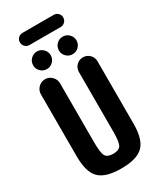

<svg xmlns="http://www.w3.org/2000/svg" viewBox="-261 -1141 1022 1230"><g transform="rotate(-30 250.0 -525.5)"><path d="M280.3 -844.7Q280.3 -872.1 299.3 -891.1Q318.4 -910.2 345.2 -910.2Q372.1 -910.2 391.1 -891.1Q410.2 -872.1 410.2 -845.2Q410.2 -818.4 391.1 -799.3Q372.1 -780.3 345.2 -780.3Q318.4 -780.3 299.3 -799.3Q280.3 -818.4 280.3 -844.7ZM89.8 -844.7Q89.8 -872.1 108.9 -891.1Q127.9 -910.2 154.8 -910.2Q181.6 -910.2 200.7 -891.1Q219.7 -872.1 219.7 -845.2Q219.7 -818.4 200.7 -799.3Q181.6 -780.3 154.8 -780.3Q127.9 -780.3 108.9 -799.3Q89.8 -818.4 89.8 -844.7ZM460 -661.1V-200.2Q460 -84 412.6 -37.1Q365.2 9.8 250 9.8Q134.8 9.8 87.4 -37.1Q40 -84 40 -200.2V-659.2Q40 -688.5 61 -709.5Q82 -730.5 110.8 -730.5Q139.6 -730.5 160.6 -709.5Q181.6 -688.5 181.6 -659.2V-219.7Q181.6 -143.6 195.8 -120.6Q210 -97.7 252 -97.7Q293.9 -97.7 308.1 -120.6Q322.3 -143.6 322.3 -219.7V-661.1Q322.3 -690.4 342.3 -710.4Q362.3 -730.5 391.1 -730.5Q419.9 -730.5 439.9 -710.4Q460 -690.4 460 -661.1ZM365.2 -1059.6Q383.8 -1059.6 397 -1046.9Q410.2 -1034.2 410.2 -1015.1Q410.2 -996.1 397 -982.9Q383.8 -969.7 365.2 -969.7H134.8Q116.2 -969.7 103 -982.9Q89.8 -996.1 89.8 -1015.1Q89.8 -1034.2 103 -1046.9Q116.2 -1059.6 134.8 -1059.6Z"/></g></svg>

Font: Rounded-X Mgen+ 1mn bold
Style: Bold
Weight: 700
Designer: [Source Han Sans]
Ryoko NISHIZUKA  (kana & ideographs); Paul D. Hunt (Latin, Greek & Cyrillic); Wenlong ZHANG  (bopomofo
Version: Version 1.059.20150602